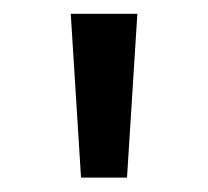

<svg xmlns="http://www.w3.org/2000/svg" viewBox="-20 -711 296 273"><path d="M95.2 -458.5 80.6 -691.4H175.3L160.6 -458.5Z"/></svg>

Font: Spinnaker
Style: Regular
Weight: 400
Designer: Elena Albertoni
Foundry: Elena Albertoni
Version: Version 1.001